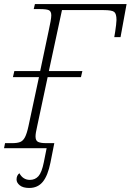

<svg xmlns="http://www.w3.org/2000/svg" viewBox="-34 -734 647 951"><path d="M111 197Q80 197 64 184Q48 171 48 155Q48 135 62 124Q80 157 114 157Q140 157 156.5 138.5Q173 120 183 70L197 0H-14L-9 -25H27Q51 -25 65.5 -30.5Q80 -36 89.5 -54Q99 -72 107 -109L159 -352H30L37 -382H165L207 -581Q213 -608 216.5 -628Q220 -648 220 -658Q220 -678 208 -683.5Q196 -689 163 -689H133L139 -714H593L563 -550H532Q534 -560 536.5 -577Q539 -594 541 -610.5Q543 -627 543 -635Q543 -666 531.5 -675Q520 -684 479 -684H273L208 -382H374L367 -352H202L150 -108Q142 -74 142 -58Q142 -37 155 -31Q168 -25 194 -25H235L216 71Q203 136 178 166.5Q153 197 111 197Z"/></svg>

Font: Noto Serif ExtraLight
Style: Italic
Weight: 200
Italic angle: -12°
Designer: Monotype Design Team
Foundry: Monotype Imaging Inc.
Version: Version 2.014; ttfautohint (v1.8.4.7-5d5b)